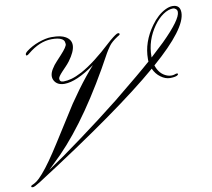

<svg xmlns="http://www.w3.org/2000/svg" viewBox="-176 -844 1057 959"><g transform="rotate(-10 352.0 -364.0)"><path d="M796.9 -709.5Q796.9 -628.4 618.2 -472.7Q633.3 -426.3 671.9 -412.1Q682.6 -408.2 692.6 -408.2Q702.6 -408.2 708 -410.2Q716.8 -413.6 721.7 -413.6Q726.6 -413.6 726.6 -409.7Q726.6 -405.8 719.7 -402.3Q707.5 -397 684.3 -397Q661.1 -397 637.7 -414.1Q614.3 -431.2 602.1 -459Q397 -282.7 -47.9 2.9Q-76.7 21 -84.7 21Q-92.8 21 -92.8 16.6Q-92.8 12.2 -87.6 9.8Q-82.5 7.3 -77.9 5.4Q-73.2 3.4 -62 -4.4Q-50.8 -12.2 -29.8 -36.1Q-8.8 -60.1 15.6 -94.7Q40 -129.4 68.8 -174.8Q163.1 -324.2 183.1 -355L227.5 -418Q274.4 -481.9 315.9 -527.8Q220.7 -460 160.6 -460Q124 -460 109.4 -485.8Q95.7 -510.7 115.2 -543Q126.5 -562 142.1 -578.1L166.5 -604.5Q201.2 -642.1 200.4 -655Q199.7 -668 194.8 -674.1Q189.9 -680.2 181.6 -683.6Q166.5 -690.9 134.8 -690.9Q74.2 -690.9 12.7 -640.1Q3.9 -632.3 -0.5 -632.3Q-4.9 -632.3 -4.9 -637.2Q-5.4 -644.5 7.1 -654.1Q19.5 -663.6 35.6 -672.4Q51.8 -681.2 69.3 -687.5Q107.9 -701.2 135.3 -701.2Q162.6 -701.2 179 -697.8Q195.3 -694.3 207 -687.5Q264.2 -653.8 200.7 -567.4Q190.4 -553.7 178.7 -542L159.7 -522Q138.2 -499 138.2 -489.7Q138.2 -472.7 157.5 -472.7Q176.8 -472.7 199 -478.8Q221.2 -484.9 252 -501Q320.3 -538.1 412.1 -623.5L424.8 -634.8Q458 -662.6 466.1 -662.6Q474.1 -662.6 474.1 -657.7Q474.6 -653.8 470.7 -651.9Q466.8 -649.9 461.9 -646.5Q430.2 -626 416.7 -606.9Q403.3 -587.9 395.5 -574.2Q233.4 -274.9 76.7 -114.3L10.7 -49.8L94.7 -107.4L190.4 -176.8L293.5 -253.9L397.9 -335Q538.6 -449.2 592.3 -497.1Q591.8 -500.5 591.8 -503.4V-509.8Q591.8 -595.2 647.9 -672.9Q681.6 -719.7 721.7 -739.3Q741.2 -749 758.3 -749Q796.9 -749 796.9 -709.5ZM611.3 -514.2 679.7 -578.1Q779.8 -677.2 779.8 -715.3Q779.8 -725.6 772.7 -731.2Q765.6 -736.8 759.8 -736.8Q734.9 -736.8 708.5 -718.8Q682.1 -700.7 660.6 -670.4Q611.3 -601.1 611.3 -519.5Z"/></g></svg>

Font: Pinyon Script
Style: Regular
Weight: 400
Designer: Nicole Fally
Foundry: Nicole Fally
Version: Version 1.005